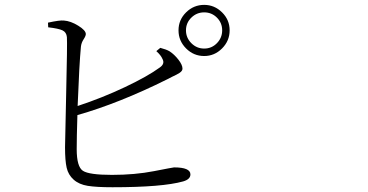

<svg xmlns="http://www.w3.org/2000/svg" viewBox="-20 -789 1540 803"><path d="M633.8 -575.2 650.4 -588.9Q676.8 -582 689.5 -574.2Q709 -561.5 726.1 -539.6Q743.2 -517.6 743.2 -502Q743.2 -497.1 740.2 -492.7Q737.3 -488.3 730.5 -483.9Q723.6 -479.5 717.8 -476.6Q711.9 -473.6 699.7 -467.8Q687.5 -461.9 678.7 -457Q478.5 -357.4 303.7 -307.6Q300.8 -212.9 300.8 -165Q300.8 -91.8 326.7 -74.7Q352.5 -57.6 448.2 -57.6Q543.9 -57.6 624 -73.2Q704.1 -88.9 708 -88.9Q776.4 -88.9 776.4 -59.6Q776.4 -39.1 746.1 -30.3Q659.2 -5.9 450.2 -5.9Q383.8 -5.9 347.2 -11.7Q310.5 -17.6 288.1 -37.6Q265.6 -57.6 258.8 -87.4Q252 -117.2 252 -172.9Q252 -195.3 256.8 -400.4Q261.7 -605.5 259.8 -633.8Q257.8 -654.3 241.2 -662.1Q224.6 -669.9 181.6 -674.8L180.7 -694.3Q230.5 -705.1 247.1 -703.1Q275.4 -701.2 307.1 -681.6Q338.9 -662.1 338.9 -646.5Q338.9 -638.7 329.6 -624.5Q320.3 -610.4 318.4 -593.8Q311.5 -521.5 304.7 -345.7Q408.2 -379.9 502.9 -424.8Q597.7 -469.7 648.4 -506.8Q670.9 -522.5 659.2 -543Q653.3 -557.6 633.8 -575.2ZM780.3 -608.4Q802.7 -585.9 834 -585.9Q865.2 -585.9 887.2 -608.4Q909.2 -630.9 909.2 -662.1Q909.2 -693.4 887.2 -715.3Q865.2 -737.3 834 -737.3Q802.7 -737.3 780.3 -715.3Q757.8 -693.4 757.8 -662.1Q757.8 -630.9 780.3 -608.4ZM834 -768.6Q877 -768.6 908.7 -737.3Q940.4 -706.1 940.4 -662.1Q940.4 -618.2 908.7 -586.4Q877 -554.7 834 -554.7Q790 -554.7 758.3 -586.4Q726.6 -618.2 726.6 -662.1Q726.6 -706.1 758.3 -737.3Q790 -768.6 834 -768.6Z"/></svg>

Font: Bpmf Zihi Serif Light
Style: Light
Weight: 300
Foundry: But Ko
Version: Version 1.320